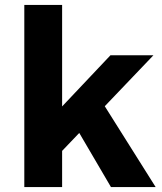

<svg xmlns="http://www.w3.org/2000/svg" viewBox="-20 -762 659 782"><path d="M79 -742H233V0H79ZM430 -537H605L224 -138V-319ZM395 -348 614 0H432L282 -256Z"/></svg>

Font: Alexandria SemiBold
Style: Regular
Weight: 600
Designer: Mohamed Gaber
Foundry: Kief Type Foundry
Version: Version 5.100